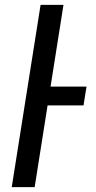

<svg xmlns="http://www.w3.org/2000/svg" viewBox="-20 -770 397 790"><path d="M323.7 -336.4H175.8L122.6 0H28.3L147 -750H241.2L188 -413.6H335.9Z"/></svg>

Font: Mardoto
Style: Italic
Weight: 400
Italic angle: -12°
Designer: Christian Robertson, Vahan Hovhannisyan
Foundry: Google
Version: Version 1.000